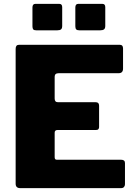

<svg xmlns="http://www.w3.org/2000/svg" viewBox="-20 -974 703 994"><path d="M61 -721Q61 -742 78 -742H601Q617 -742 617 -723V-619Q617 -595 594 -595H284Q263 -595 263 -577V-464Q263 -445 279 -445H474Q493 -445 493 -427V-316Q493 -310 489.5 -305.5Q486 -301 477 -301H278Q263 -301 263 -287V-160Q263 -147 274 -147H607Q627 -147 627 -130V-20Q627 -12 622 -6Q617 0 606 0H85Q61 0 61 -23V-721ZM302 -937V-840Q302 -827 296 -822Q290 -817 276 -817H168Q156 -817 152 -822Q148 -827 148 -838V-935Q148 -954 163 -954H287Q302 -954 302 -937ZM525 -937V-840Q525 -827 518.5 -822Q512 -817 498 -817H391Q379 -817 374.5 -822Q370 -827 370 -838V-935Q370 -954 385 -954H510Q525 -954 525 -937Z"/></svg>

Font: Libre Franklin Thin ExtraBold
Style: Regular
Weight: 800
Version: Version 3.000